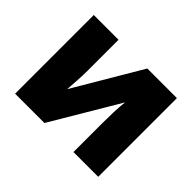

<svg xmlns="http://www.w3.org/2000/svg" viewBox="-119 -753 954 954"><g transform="rotate(45 358.0 -276.5)"><path d="M240 -338Q240 -304 237.5 -266.5Q235 -229 233 -199L442 -553H650V0H476V-200Q476 -239 477.5 -281.5Q479 -324 483 -356L272 0H66V-553H240Z"/></g></svg>

Font: Noto Sans Black
Style: Regular
Weight: 900
Designer: Monotype Design Team
Foundry: Monotype Imaging Inc.
Version: Version 2.007